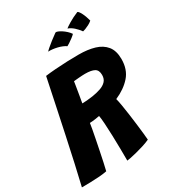

<svg xmlns="http://www.w3.org/2000/svg" viewBox="-222 -992 996 1114"><g transform="rotate(-30 276.5 -435.0)"><path d="M-8.8 12.6Q6.1 -48.8 23.6 -128.1Q41.1 -207.4 60.1 -296Q79 -384.6 98 -475.6Q117 -566.5 134.8 -651.5Q164 -655.4 203.1 -658.3Q242.2 -661.2 283.8 -662.8Q325.2 -664.2 360.5 -664.2Q419.9 -664.2 465.5 -650.7Q511.1 -637.1 536.9 -605.2Q562.6 -573.4 562.6 -517.8Q562.6 -448 523.7 -403.8Q484.8 -359.5 420.1 -331.5Q424.8 -314.2 430 -283.5Q435.2 -252.8 440.3 -216Q445.4 -179.2 449.8 -142.9Q454.1 -106.6 457.2 -78.2Q460.2 -49.8 461 -36.1Q440 -26.4 414 -18.3Q388 -10.2 363.4 -3.9Q338.8 2.4 320.7 5.9Q302.6 9.4 297.1 9.8Q297.1 -23.2 296.5 -68.2Q295.9 -113.2 294.5 -159.3Q293.1 -205.4 290.6 -242.4Q288.1 -279.4 284.6 -296.6Q272.2 -294 260 -292.1Q247.8 -290.1 237.1 -289.3Q226.5 -288.5 218.4 -288.1Q217 -276.2 212.2 -250Q207.5 -223.8 200.6 -189.4Q193.8 -155 186.4 -118.7Q179 -82.4 172.2 -50.4Q165.5 -18.5 160.1 2.2Q139.4 6.5 110.1 8.8Q80.9 11 49.6 11.8Q18.4 12.6 -8.8 12.6ZM237 -408.1Q265.2 -408.1 309.6 -414.5Q340 -419.4 364.7 -427.9Q389.4 -436.4 404.2 -452.1Q419.1 -467.8 419.1 -494.1Q419.1 -526.4 398.5 -537.8Q377.9 -549.2 336.1 -549.2Q328.1 -549.2 317 -548.6Q305.9 -548 294.4 -547.1Q282.9 -546.1 273.6 -545.2Q264.2 -544.2 259.5 -543.8Q258.4 -535.1 256 -521.1Q253.6 -507.1 251 -490.6Q248.4 -474.1 245.6 -457.8Q242.8 -441.5 240.4 -428.3Q238.1 -415.1 237 -408.1ZM307.6 -842.2Q312.5 -844.1 322.9 -840.2Q333.4 -836.2 346.1 -828Q358.9 -819.8 371 -808.6Q383.1 -797.4 391.4 -785.1Q385.6 -778.4 372 -767.9Q358.4 -757.5 345.4 -749Q332.5 -740.5 328 -738.8Q318.9 -745.5 305.2 -751.2Q291.5 -756.9 275.6 -760.8Q259.6 -764.6 244 -766.4Q228.4 -768.2 215.6 -767.2Q218.9 -771.8 232.3 -783.6Q245.8 -795.4 265.8 -811.1Q285.8 -826.9 307.6 -842.2ZM476.6 -881.9Q480.4 -881.8 485.6 -875.1Q490.9 -868.4 496.7 -857.3Q502.5 -846.2 507.8 -831.9Q513.1 -817.5 517.2 -801.4Q506.5 -791.8 492.3 -784.4Q478.1 -777.1 466.4 -772.8Q454.6 -768.4 450 -767.9Q443.1 -777.5 435 -786.8Q426.9 -796 417.9 -804Q408.9 -812 399.2 -818.1Q389.5 -824.1 379.4 -827.5Q385.6 -833.4 412.5 -849.9Q439.4 -866.4 476.6 -881.9Z"/></g></svg>

Font: Grandstander Thin
Style: Italic
Weight: 100
Italic angle: -15°
Designer: Tyler Finck
Foundry: Etcetera Type Co
Version: Version 1.200